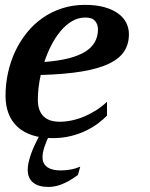

<svg xmlns="http://www.w3.org/2000/svg" viewBox="-20 -549 607 778"><path d="M2.4 -161.1Q2.4 -208.5 12.5 -254.2Q22.5 -299.8 41.5 -340.6Q60.5 -381.3 88.4 -416Q116.2 -450.7 151.9 -475.8Q187.5 -501 231 -515.1Q274.4 -529.3 324.2 -529.3Q369.1 -529.3 402.6 -520Q436 -510.7 458.3 -494.6Q480.5 -478.5 491.5 -456.8Q502.4 -435.1 502.4 -410.2Q502.4 -371.1 483.6 -341.6Q464.8 -312 422.6 -291.5Q380.4 -271 312.3 -259.5Q244.1 -248 145 -245.1Q133.3 -192.4 133.3 -144.5Q133.3 -101.6 155.5 -78.6Q177.7 -55.7 221.7 -55.7Q246.1 -55.7 272 -61.3Q297.9 -66.9 323 -77.6Q348.1 -88.4 371.3 -103.3Q394.5 -118.2 413.6 -136.7V-80.6Q398.9 -65.4 377.7 -49.3Q356.4 -33.2 328.9 -19.8Q301.3 -6.3 267.3 2.2Q233.4 10.7 193.8 10.7Q147 10.7 111.1 -1Q75.2 -12.7 51 -34.9Q26.9 -57.1 14.6 -89.1Q2.4 -121.1 2.4 -161.1ZM377 -429.7Q377 -450.2 365.2 -464.1Q353.5 -478 325.7 -478Q297.4 -478 272.2 -463.4Q247.1 -448.7 226.1 -423.8Q205.1 -398.9 188.2 -366.2Q171.4 -333.5 159.7 -297.9Q216.8 -302.2 258.1 -312.7Q299.3 -323.2 325.7 -339.8Q352.1 -356.4 364.5 -379.2Q377 -401.9 377 -429.7ZM146 -10.7H184.1Q168.5 21 160.4 45.2Q152.3 69.3 152.3 87.9Q152.3 103 158.2 113.3Q164.1 123.5 174.1 129.9Q184.1 136.2 197.5 138.9Q210.9 141.6 226.1 141.6Q246.1 141.6 266.4 137.9Q286.6 134.3 305.2 126L295.9 159.7Q275.9 174.8 258.5 184.3Q241.2 193.8 226.6 199.2Q211.9 204.6 199.2 206.5Q186.5 208.5 175.8 208.5Q136.2 208.5 114.3 190.9Q92.3 173.3 92.3 138.2Q92.3 114.7 104.5 78.4Q116.7 42 146 -10.7Z"/></svg>

Font: Arian AMU Serif
Style: Bold Italic
Weight: 700
Italic angle: -15°
Designer: Ruben Hakobyan (Tarumian)
Foundry: Ruben Hakobyan (Tarumian)
Version: Version 1.002